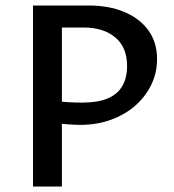

<svg xmlns="http://www.w3.org/2000/svg" viewBox="-20 -678 634 698"><path d="M271 -224Q256 -224 226 -226Q196 -228 167 -233V-312Q202 -308 228 -306.5Q254 -305 280 -305Q335 -305 371 -320Q407 -335 424.5 -365Q442 -395 442 -438Q442 -506 399 -542Q356 -578 284 -578H205V0H100V-658H302Q376 -658 432 -634.5Q488 -611 519.5 -567.5Q551 -524 551 -463Q551 -414 530.5 -371Q510 -328 473 -295Q436 -262 384.5 -243Q333 -224 271 -224Z"/></svg>

Font: Ysabeau Infant SemiBold
Style: Regular
Weight: 600
Designer: Christian Thalmann (Catharsis Fonts)
Version: Version 2.002; featfreeze: ss01,ss02,lnum